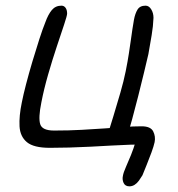

<svg xmlns="http://www.w3.org/2000/svg" viewBox="-20 -517 627 678"><path d="M437 141Q422 141 416.5 129Q411 117 414 104Q416 92 424.5 73Q433 54 442.5 30.5Q452 7 459 -17L489 -7Q469 -7 439 -6Q409 -5 373.5 -3Q338 -1 300 1Q262 3 225 4Q188 5 156 5Q99 5 75 -15Q51 -35 49 -71Q47 -107 57 -155Q62 -181 72 -219.5Q82 -258 94.5 -300Q107 -342 119 -379Q131 -416 140 -438Q150 -466 163 -481.5Q176 -497 197 -497Q206 -497 211.5 -489.5Q217 -482 217 -469Q217 -462 206.5 -430.5Q196 -399 180.5 -352.5Q165 -306 150 -254Q135 -202 126 -155Q115 -101 122 -78.5Q129 -56 171 -56Q224 -56 268 -58.5Q312 -61 349 -63.5Q386 -66 418 -68.5Q450 -71 480 -71Q512 -71 521 -53Q530 -35 526 -15Q523 -1 515 21Q507 43 498 65Q489 87 483 102Q477 112 470.5 121Q464 130 455.5 135.5Q447 141 437 141ZM357 -31Q368 -66 380.5 -107Q393 -148 405 -189.5Q417 -231 424 -266Q431 -301 435 -327.5Q439 -354 442 -375Q445 -396 447.5 -413.5Q450 -431 453 -447Q457 -469 465.5 -483Q474 -497 494 -497Q506 -497 514 -484Q522 -471 522 -454Q521 -425 515.5 -392.5Q510 -360 504 -326Q498 -300 488.5 -260.5Q479 -221 468 -177.5Q457 -134 446.5 -95.5Q436 -57 428 -34Z"/></svg>

Font: Shantell Sans Light
Style: Italic
Weight: 300
Italic angle: -11°
Designer: Stephen Nixon, Anya Danilova, Shantell Martin
Foundry: Arrow Type
Version: Version 1.008;[ac192a2d6]